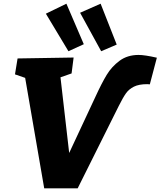

<svg xmlns="http://www.w3.org/2000/svg" viewBox="-20 -1018 868 1038"><path d="M828 -706 790 -562 776 -563Q731 -563 704 -549.5Q677 -536 661 -513.5Q645 -491 622 -445L400 0H219L116 -597L61 -616L75 -702L378 -707L367 -621L307 -600L354 -191L496 -495Q530 -569 557 -613.5Q584 -658 626.5 -689.5Q669 -721 729 -721Q763 -721 828 -706ZM433 -779 350 -741 228 -944 339 -998ZM611 -777 527 -741 413 -949 524 -998Z"/></svg>

Font: Bitter Pro ExtraBold
Style: Italic
Weight: 800
Italic angle: -9°
Designer: Sol Matas, and Bitter project Authors
Foundry: Sol Matas
Version: Version 1.010